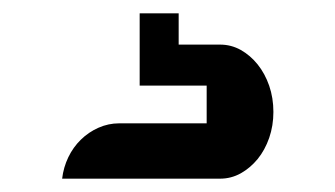

<svg xmlns="http://www.w3.org/2000/svg" viewBox="-20 -20 503 288"><path d="M248 0V46.9H310.1Q326.7 46.9 341.1 54.9Q355.5 63 366.5 76.7Q377.4 90.3 383.8 108.6Q390.1 127 390.1 147.9Q390.1 168.5 383.8 186.8Q377.4 205.1 366.5 218.5Q355.5 231.9 341.1 240Q326.7 248 310.1 248H73.2Q75.2 231 82.5 215.8Q89.8 200.7 101.3 189.5Q112.8 178.2 127.7 171.6Q142.6 165 158.7 165H290V108.4H189.5V0Z"/></svg>

Font: Atomic Age
Style: Regular
Weight: 400
Designer: James Grieshaber
Foundry: James Grieshaber
Version: Version 1.008; ttfautohint (v1.4.1) -l 6 -r 46 -G 0 -x 0 -H 